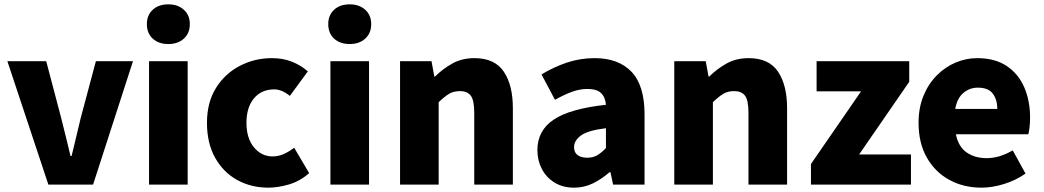

<svg xmlns="http://www.w3.org/2000/svg" viewBox="-20 -851 4810 885"><path d="M203 0 14 -569H193L262 -307Q273 -265 283.5 -221Q294 -177 305 -132H310Q321 -177 331.5 -221Q342 -265 352 -307L422 -569H593L409 0Z M667 0V-569H845V0ZM756 -648Q711 -648 684 -673Q657 -698 657 -740Q657 -781 684 -806Q711 -831 756 -831Q800 -831 827.5 -806Q855 -781 855 -740Q855 -698 827.5 -673Q800 -648 756 -648Z M1217 14Q1137 14 1073 -21.5Q1009 -57 971.5 -124Q934 -191 934 -285Q934 -379 975.5 -445.5Q1017 -512 1085.5 -547.5Q1154 -583 1233 -583Q1285 -583 1326 -566.5Q1367 -550 1399 -522L1316 -409Q1279 -439 1244 -439Q1185 -439 1150.5 -397.5Q1116 -356 1116 -285Q1116 -214 1150.5 -172Q1185 -130 1237 -130Q1264 -130 1289 -141.5Q1314 -153 1336 -170L1405 -53Q1363 -16 1312.5 -1Q1262 14 1217 14Z M1503 0V-569H1681V0ZM1592 -648Q1547 -648 1520 -673Q1493 -698 1493 -740Q1493 -781 1520 -806Q1547 -831 1592 -831Q1636 -831 1663.5 -806Q1691 -781 1691 -740Q1691 -698 1663.5 -673Q1636 -648 1592 -648Z M1824 0V-569H1969L1982 -498H1985Q2020 -533 2064.5 -558Q2109 -583 2167 -583Q2260 -583 2302 -521Q2344 -459 2344 -352V0H2166V-330Q2166 -389 2150 -410Q2134 -431 2100 -431Q2070 -431 2049 -418Q2028 -405 2002 -380V0Z M2626 14Q2574 14 2536 -9.5Q2498 -33 2477.5 -72.5Q2457 -112 2457 -159Q2457 -249 2532 -299.5Q2607 -350 2773 -368Q2770 -403 2750.5 -422Q2731 -441 2687 -441Q2653 -441 2617 -428Q2581 -415 2538 -391L2476 -508Q2532 -542 2593 -562.5Q2654 -583 2721 -583Q2831 -583 2891 -520Q2951 -457 2951 -323V0H2806L2794 -57H2789Q2754 -26 2713.5 -6Q2673 14 2626 14ZM2687 -124Q2714 -124 2734 -136Q2754 -148 2773 -169V-260Q2690 -250 2658 -226.5Q2626 -203 2626 -173Q2626 -148 2642.5 -136Q2659 -124 2687 -124Z M3088 0V-569H3233L3246 -498H3249Q3284 -533 3328.5 -558Q3373 -583 3431 -583Q3524 -583 3566 -521Q3608 -459 3608 -352V0H3430V-330Q3430 -389 3414 -410Q3398 -431 3364 -431Q3334 -431 3313 -418Q3292 -405 3266 -380V0Z M3718 0V-95L3949 -430H3744V-569H4171V-474L3940 -139H4179V0Z M4504 14Q4422 14 4356.5 -21.5Q4291 -57 4252.5 -124Q4214 -191 4214 -285Q4214 -354 4236.5 -409Q4259 -464 4297.5 -503Q4336 -542 4384.5 -562.5Q4433 -583 4484 -583Q4566 -583 4620 -547Q4674 -511 4701 -449Q4728 -387 4728 -309Q4728 -285 4725.5 -264Q4723 -243 4720 -232H4386Q4398 -174 4436 -148Q4474 -122 4528 -122Q4587 -122 4648 -158L4707 -51Q4663 -20 4608.5 -3Q4554 14 4504 14ZM4383 -349H4577Q4577 -391 4556.5 -419Q4536 -447 4487 -447Q4450 -447 4421 -423Q4392 -399 4383 -349Z"/></svg>

Font: Source Han Sans SC Heavy
Style: Regular
Weight: 900
Designer: Ryoko NISHIZUKA Ë•øÂ°öÊ∂ºÂ≠ê (kana, bopomofo & ideographs); Paul D. Hunt (Latin, Greek & Cyrillic); Sandoll Communicatio
Foundry: Adobe
Version: Version 2.004;hotconv 1.0.118;makeotfexe 2.5.65603